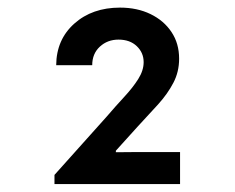

<svg xmlns="http://www.w3.org/2000/svg" viewBox="-20 -916 602 492"><path d="M119.6 -444.3V-467.8L253.4 -617.2Q276.4 -644 298.3 -667.7Q320.3 -691.4 334.2 -713.4Q348.1 -735.4 348.1 -756.8Q348.1 -780.8 330.6 -797.6Q313 -814.5 283.7 -814.5Q255.4 -814.5 235.8 -796.4Q216.3 -778.3 216.3 -749H124Q124.5 -814.5 170.4 -855.5Q216.3 -896.5 287.6 -896.5Q331.5 -896.5 365.7 -879.9Q399.9 -863.3 419.4 -834Q439 -804.7 439 -765.6Q439 -731.9 424.3 -703.9Q409.7 -675.8 385.3 -648.7Q360.8 -621.6 332 -590.8L276.9 -529.8V-525.9L334.5 -526.4H441.4V-444.3Z"/></svg>

Font: Reddit Mono SemiBold
Style: Regular
Weight: 600
Monospace: yes
Designer: Stephen Hutchings
Foundry: Reddit
Version: Version 1.014